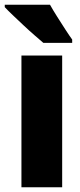

<svg xmlns="http://www.w3.org/2000/svg" viewBox="-34 -879 337 806"><path d="M227 -93H56V-646H227ZM176 -859Q187 -839 205 -810.5Q223 -782 240.5 -755Q258 -728 269 -713V-699H148Q134 -711 111.5 -730.5Q89 -750 64.5 -773Q40 -796 19 -816Q-2 -836 -14 -849V-859Z"/></svg>

Font: Noto Sans Kannada UI Condensed Black
Style: Regular
Weight: 900
Width: 3
Designer: Jelle Bosma - Monotype Design Team
Foundry: Monotype Imaging Inc.
Version: Version 2.005; ttfautohint (v1.8.4.7-5d5b)